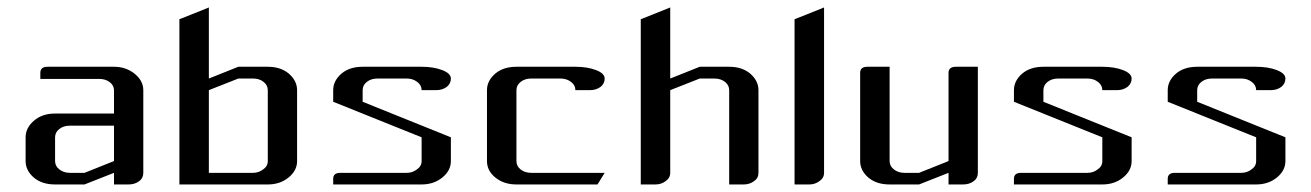

<svg xmlns="http://www.w3.org/2000/svg" viewBox="-20 -489 3476 509"><path d="M47.9 -62V-125Q47.9 -149.9 69.8 -168.9Q91.8 -188 126 -188H282.2V-250Q282.2 -262.7 270.5 -271.5Q259.3 -279.8 243.2 -279.8H86.9V-295.9Q86.9 -312 106 -312H282.2Q314 -312 336.9 -293.5Q359.9 -274.9 359.9 -250V-30.8Q359.9 -16.6 349.1 -8.8Q337.4 0 320.8 0H282.2V-30.8L204.1 0H126Q91.3 0 69.8 -18.1Q47.9 -37.1 47.9 -62ZM126 -62Q126 -48.8 137.2 -40Q148.9 -30.8 165 -30.8H204.1L282.2 -62V-155.8H165Q148.4 -155.8 137.2 -147Q126 -138.2 126 -125Z M455.6 0V-438L533.7 -469.2V-280.8L611.8 -312H689.9Q724.1 -312 745.6 -293.9Q767.6 -274.9 767.6 -250V-62Q767.6 -36.6 744.6 -18.1Q722.2 0 689.9 0ZM533.7 -30.8H650.9Q666 -30.8 677.7 -40Q689.9 -48.3 689.9 -62V-250Q689.9 -263.2 678.7 -272Q667.5 -280.8 650.9 -280.8H611.8L533.7 -250Z M863.3 0V-15.1Q863.3 -30.8 882.3 -30.8H1058.6Q1073.7 -30.8 1085.4 -40Q1097.7 -48.3 1097.7 -62V-125L863.3 -219.2V-250Q863.3 -274.9 885.3 -293.9Q906.7 -312 941.4 -312H1097.7Q1129.4 -312 1152.3 -303.2Q1175.3 -294.4 1175.3 -280.8Q1175.3 -267.6 1164.6 -258.8Q1152.8 -250 1136.2 -250H1097.7Q1097.7 -263.2 1085.9 -272Q1074.2 -280.8 1058.6 -280.8H980.5Q963.9 -280.8 952.6 -272Q941.4 -263.2 941.4 -250V-219.2L1175.3 -125V-62Q1175.3 -36.6 1152.3 -18.1Q1129.9 0 1097.7 0Z M1271 -62V-250Q1271 -274.9 1293 -293.9Q1314.5 -312 1349.1 -312H1505.4Q1537.1 -312 1560.1 -303.2Q1583 -294.4 1583 -280.8Q1583 -267.6 1572.3 -258.8Q1560.5 -250 1543.9 -250H1505.4Q1505.4 -263.2 1493.7 -272Q1481.9 -280.8 1466.3 -280.8H1388.2Q1371.6 -280.8 1360.4 -272Q1349.1 -263.2 1349.1 -250V-62Q1349.1 -48.3 1360.4 -39.6Q1371.6 -30.8 1388.2 -30.8H1583L1564 0H1349.1Q1315.9 0 1293.5 -18.1Q1271 -36.1 1271 -62Z M1678.7 0V-438L1756.8 -469.2V-280.8L1835 -312H1913.1Q1947.3 -312 1968.8 -293.9Q1990.7 -274.9 1990.7 -250V-30.8Q1990.7 -16.6 1979 -8.8Q1967.3 0 1951.7 0H1913.1V-250Q1913.1 -263.2 1901.9 -272Q1890.6 -280.8 1874 -280.8H1835L1756.8 -250V-30.8Q1756.8 -17.1 1744.6 -8.8Q1732.9 0 1717.8 0Z M2086.4 0V-438L2164.6 -469.2V-30.8Q2164.6 -17.1 2152.3 -8.8Q2140.6 0 2125.5 0Z M2260.3 -62V-295.9Q2260.3 -312 2279.3 -312H2338.4V-62Q2338.4 -48.8 2349.6 -40Q2361.3 -30.8 2377.4 -30.8H2416.5L2494.6 -62V-295.9Q2494.6 -312 2514.2 -312H2572.3V-30.8Q2572.3 -16.6 2561.5 -8.8Q2549.8 0 2533.2 0H2494.6V-30.8L2416.5 0H2338.4Q2303.7 0 2282.2 -18.1Q2260.3 -37.1 2260.3 -62Z M2668 0V-15.1Q2668 -30.8 2687 -30.8H2863.3Q2878.4 -30.8 2890.1 -40Q2902.3 -48.3 2902.3 -62V-125L2668 -219.2V-250Q2668 -274.9 2689.9 -293.9Q2711.4 -312 2746.1 -312H2902.3Q2934.1 -312 2957 -303.2Q2980 -294.4 2980 -280.8Q2980 -267.6 2969.2 -258.8Q2957.5 -250 2940.9 -250H2902.3Q2902.3 -263.2 2890.6 -272Q2878.9 -280.8 2863.3 -280.8H2785.2Q2768.6 -280.8 2757.3 -272Q2746.1 -263.2 2746.1 -250V-219.2L2980 -125V-62Q2980 -36.6 2957 -18.1Q2934.6 0 2902.3 0Z M3075.7 0V-15.1Q3075.7 -30.8 3094.7 -30.8H3271Q3286.1 -30.8 3297.9 -40Q3310.1 -48.3 3310.1 -62V-125L3075.7 -219.2V-250Q3075.7 -274.9 3097.7 -293.9Q3119.1 -312 3153.8 -312H3310.1Q3341.8 -312 3364.7 -303.2Q3387.7 -294.4 3387.7 -280.8Q3387.7 -267.6 3377 -258.8Q3365.2 -250 3348.6 -250H3310.1Q3310.1 -263.2 3298.3 -272Q3286.6 -280.8 3271 -280.8H3192.9Q3176.3 -280.8 3165 -272Q3153.8 -263.2 3153.8 -250V-219.2L3387.7 -125V-62Q3387.7 -36.6 3364.7 -18.1Q3342.3 0 3310.1 0Z"/></svg>

Font: Hhenum
Style: Regular
Weight: 400
Designer: T. Christopher White
Version: Version 1.0